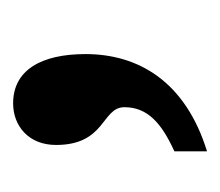

<svg xmlns="http://www.w3.org/2000/svg" viewBox="-42 -148 343 300"><g transform="rotate(-90 130.0 2.5)"><path d="M44 103V154C154 120 196 46 196 -36C196 -105 171 -149 119 -149C84 -149 54 -125 54 -82C54 -4 113 -11 113 25C113 61 88 83 44 103Z"/></g></svg>

Font: Noto Serif Hebrew ExtraCondensed ExtraBold
Style: Regular
Weight: 800
Width: 2
Designer: Monotype Design Team
Foundry: Monotype Imaging Inc.
Version: Version 2.004